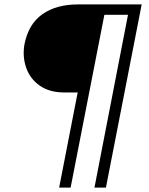

<svg xmlns="http://www.w3.org/2000/svg" viewBox="-20 -720 673 870"><path d="M248 130 332 -301H272Q204 -301 160 -332Q116 -363 98.5 -413.5Q81 -464 91 -520Q109 -611 172 -655.5Q235 -700 334 -700H622L460 130H408L560 -653H453L300 130Z"/></svg>

Font: REM ExtraLight
Style: Italic
Weight: 250
Italic angle: -11°
Designer: Octavio Pardo
Foundry: Ashler Design
Version: Version 1.005;gftools[0.9.28]